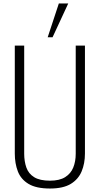

<svg xmlns="http://www.w3.org/2000/svg" viewBox="-20 -1072 573 1103"><path d="M267 11Q188 11 144 -15.5Q100 -42 82.5 -87.5Q65 -133 65 -190V-810H119V-189Q119 -145 131.5 -109.5Q144 -74 176.5 -54Q209 -34 267 -34Q322 -34 354.5 -54.5Q387 -75 401 -110Q415 -145 415 -189V-810H468V-190Q468 -133 449 -87.5Q430 -42 386.5 -15.5Q343 11 267 11ZM254 -858 318 -1052H372L282 -858Z"/></svg>

Font: Oswald ExtraLight
Style: Regular
Weight: 250
Designer: Vernon Adams
Foundry: Vernon Adams
Version: Version 4.103;gftools[0.9.33.dev8+g029e19f]